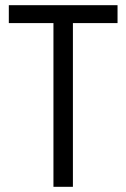

<svg xmlns="http://www.w3.org/2000/svg" viewBox="-20 -720 487 740"><path d="M433 -631H261V0H186V-631H14V-700H433Z"/></svg>

Font: PT Sans Narrow
Style: Regular
Weight: 400
Width: 3
Designer: A.Korolkova, O.Umpeleva, V.Yefimov
Foundry: ParaType Ltd
Version: Version 2.003W OFL